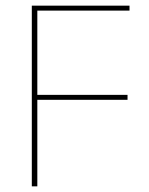

<svg xmlns="http://www.w3.org/2000/svg" viewBox="-20 -659 527 679"><path d="M112 0H92.5V-639H112ZM431 -306H102.5V-323.5H431ZM438 -621.5H98V-639H438Z"/></svg>

Font: Anek Malayalam Medium Thin
Style: Regular
Weight: 250
Version: Version 1.003